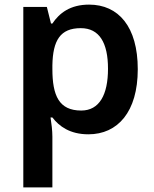

<svg xmlns="http://www.w3.org/2000/svg" viewBox="-20 -623 666 832"><path d="M366 -603C284 -603 237 -566 207 -521H201L183 -593H81V189H207V-31C207 -57 203 -89 199 -114H207C236 -76 283 -41 363 -41C490 -41 577 -138 577 -323C577 -508 493 -603 366 -603ZM330 -501C411 -501 448 -437 448 -325C448 -213 411 -144 332 -144C236 -144 207 -208 207 -324V-340C209 -448 241 -501 330 -501Z"/></svg>

Font: Noto Sans Tamil UI SemiBold
Style: Regular
Weight: 600
Designer: Jelle Bosma - Monotype Design Team
Foundry: Monotype Imaging Inc.
Version: Version 2.004